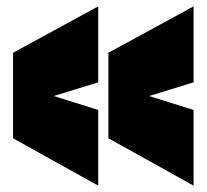

<svg xmlns="http://www.w3.org/2000/svg" viewBox="-20 -573 650 604"><path d="M21 -138V-407L289 -553V-314L149 -271L289 -227V11ZM321 -138V-407L589 -553V-314L449 -271L589 -227V11Z"/></svg>

Font: Georama ExtraCondensed Thin Black
Style: Regular
Weight: 900
Version: Version 1.001